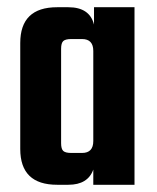

<svg xmlns="http://www.w3.org/2000/svg" viewBox="-20 -511 434 531"><path d="M240 -491H352V0H238V-42Q223 0 169 0H138Q36 0 36 -99V-392Q36 -491 138 -491H169Q228 -491 240 -443ZM177 -88H207Q238 -88 238 -121V-370Q238 -403 207 -403H177Q161 -403 155 -397.5Q149 -392 149 -376V-115Q149 -99 155 -93.5Q161 -88 177 -88Z"/></svg>

Font: Teko Medium
Style: Regular
Weight: 500
Designer: Manushi Parikh, Jonny Pinhorn
Foundry: Indian Type Foundry
Version: Version 1.106;PS 1.0;hotconv 1.0.78;makeotf.lib2.5.61930; tt